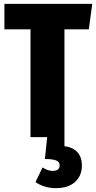

<svg xmlns="http://www.w3.org/2000/svg" viewBox="-20 -715 501 1001"><path d="M407 148Q407 201 371.5 233.5Q336 266 270 266Q239 266 211.5 257Q184 248 165 234L202 158Q230 176 253 176Q272 176 281.5 169Q291 162 291 146Q291 129 272.5 121.5Q254 114 214 114L226 0H139V-562H3V-695H461L443 -562H316V47Q361 53 384 79Q407 105 407 148Z"/></svg>

Font: Fira Sans Compressed ExtraBold
Style: Regular
Weight: 800
Width: 1
Designer: bBox Type GmbH & Carrois Corporate GbR & Edenspiekermann AG
Foundry: bBox Type GmbH & Carrois Corporate GbR & Edenspiekermann AG
Version: Version 4.301